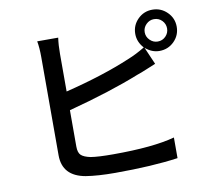

<svg xmlns="http://www.w3.org/2000/svg" viewBox="-89 -922 1179 1056"><g transform="rotate(-10 500.0 -393.5)"><path d="M827.1 -640.6Q853.5 -640.6 871.6 -659.2Q889.6 -677.7 889.6 -703.1Q889.6 -728.5 871.6 -747.1Q853.5 -765.6 827.1 -765.6Q801.8 -765.6 783.2 -747.1Q764.6 -728.5 764.6 -703.1Q764.6 -677.7 783.2 -659.2Q801.8 -640.6 827.1 -640.6ZM285.2 -667V-457Q499 -509.8 650.4 -574.2Q695.3 -591.8 745.1 -622.1Q711.9 -658.2 711.9 -703.1Q711.9 -751 745.6 -784.7Q779.3 -818.4 827.1 -818.4Q875 -818.4 909.2 -784.7Q943.4 -751 943.4 -703.1Q943.4 -655.3 909.7 -621.6Q876 -587.9 827.1 -587.9Q785.2 -587.9 749 -619.1L791 -522.5Q780.3 -518.6 742.2 -502.4Q704.1 -486.3 685.5 -480.5Q521.5 -415 285.2 -352.5V-149.4Q285.2 -115.2 300.3 -101.1Q315.4 -86.9 352.5 -79.1Q394.5 -72.3 477.5 -72.3Q701.2 -72.3 822.3 -105.5V9.8Q676.8 30.3 471.7 30.3Q374 30.3 307.6 19.5Q180.7 -2.9 180.7 -119.1V-667Q180.7 -719.7 173.8 -756.8H291Q285.2 -716.8 285.2 -667Z"/></g></svg>

Font: Gen Shin Gothic Medium
Style: Regular
Weight: 500
Designer: [Source Han Sans]
Ryoko NISHIZUKA  (kana & ideographs); Paul D. Hunt (Latin, Greek & Cyrillic); Wenlong ZHANG  (bopomofo
Version: Version 1.002.20150607